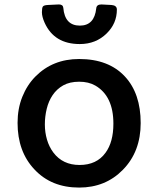

<svg xmlns="http://www.w3.org/2000/svg" viewBox="-20 -827 707 859"><path d="M58.6 -277.3Q58.6 -340.8 79.8 -393.8Q101.1 -446.8 138.2 -484.4Q215.8 -563 334 -563Q466.3 -563 539.1 -484.4Q609.4 -408.7 609.4 -276.4Q609.4 -148.4 529.8 -67.4Q452.1 12.2 334 12.2Q209.5 12.2 133.8 -69.3Q58.6 -148.9 58.6 -277.3ZM218.8 -144.5Q260.7 -88.9 335.9 -88.9Q412.6 -88.9 452.1 -143.6Q487.3 -191.4 487.3 -273.9Q487.3 -397.5 406.2 -444.3Q376.5 -461.4 334.2 -461.4Q292 -461.4 262.9 -445.1Q233.9 -428.7 215.6 -401.6Q197.3 -374.5 189 -340.1Q180.7 -305.7 180.7 -270.3Q180.7 -234.9 190.2 -202.4Q199.7 -169.9 218.8 -144.5ZM232.4 -806.6 243.7 -807.1Q261.7 -807.1 263.2 -792Q270 -712.4 337.4 -712.4Q402.3 -712.4 410.6 -789.6Q412.1 -807.1 433.6 -807.1L479 -804.7Q502.9 -802.7 502.9 -784.2Q502.9 -722.2 457.5 -677.7Q409.2 -629.9 336.9 -629.9Q222.7 -629.9 179.7 -725.1Q167.5 -752.4 167.5 -772.2Q167.5 -792 171.9 -797.9Q176.3 -803.7 193.4 -804.7Z"/></svg>

Font: Capriola
Style: Regular
Weight: 400
Designer: Viktoriya Grabowska
Foundry: Viktoriya Grabowska
Version: Version 1.007